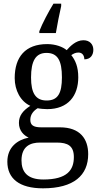

<svg xmlns="http://www.w3.org/2000/svg" viewBox="-20 -786 538 1045"><path d="M194 -616V-606H284C292 -654 303 -709 313 -753V-766H271C245 -724 210 -658 194 -616ZM214 239C382 239 460 168 460 53C460 -29 417 -93 306 -93H204C159 -93 145 -107 145 -134C145 -164 164 -184 185 -197C198 -194 222 -192 237 -192C351 -192 406 -265 406 -365C406 -423 390 -458 368 -486C380 -494 391 -500 407 -500C430 -500 439 -481 439 -463C473 -463 488 -487 488 -515C488 -543 470 -567 434 -567C392 -567 360 -532 343 -513C322 -531 282 -546 237 -546C118 -546 60 -476 60 -361C60 -294 92 -234 145 -210C105 -184 83 -157 83 -117C83 -74 110 -49 136 -37C75 -25 20 15 20 94C20 185 84 239 214 239ZM234 -239C174 -239 149 -279 149 -364C149 -454 174 -498 233 -498C294 -498 317 -456 317 -365C317 -278 295 -239 234 -239ZM216 191C126 191 97 147 97 87C97 9 147 -10 197 -10H289C349 -10 382 8 382 69C382 139 346 191 216 191Z"/></svg>

Font: Noto Serif Lao SemiCondensed
Style: Regular
Weight: 400
Width: 4
Designer: Monotype Design Team
Foundry: Monotype Imaging Inc.
Version: Version 2.003